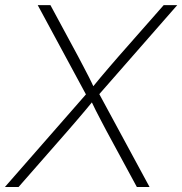

<svg xmlns="http://www.w3.org/2000/svg" viewBox="-43 -748 729 768"><path d="M-23.4 0 315.4 -387.2 309.6 -354 107.9 -727.5H158.7L268.6 -523.9Q280.8 -501 291.7 -480Q302.7 -459 313.5 -438Q324.2 -417 334.5 -394H322.8Q341.3 -417 358.9 -438Q376.5 -459 394.8 -480.2Q413.1 -501.5 432.6 -523.9L611.8 -727.5H666L339.8 -355L345.2 -388.2L555.2 0H504.4L383.3 -223.6Q372.1 -245.1 361.3 -265.4Q350.6 -285.6 340.3 -305.9Q330.1 -326.2 319.8 -348.1H332.5Q314.5 -326.2 297.6 -305.9Q280.8 -285.6 263.2 -265.4Q245.6 -245.1 227.1 -223.6L31.2 0Z"/></svg>

Font: Inter 24pt ExtraLight
Style: Italic
Weight: 250
Italic angle: -9.3988°
Version: Version 4.001;git-66647c0bb